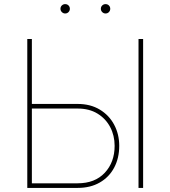

<svg xmlns="http://www.w3.org/2000/svg" viewBox="-20 -918 832 938"><path d="M126 -410.2H359.4Q421.9 -410.2 467.5 -382.6Q513.2 -355 537.8 -308.6Q562.5 -262.2 562.5 -205.6Q562.5 -145.5 537.8 -99.1Q513.2 -52.7 467.5 -26.4Q421.9 0 359.4 0H113.3V-727.5H135.7V-22.5H359.4Q443.8 -22.5 491.9 -74Q540 -125.5 540 -205.6Q540 -255.9 518.3 -297.1Q496.6 -338.4 456.3 -363Q416 -387.7 359.4 -387.7H126ZM679.2 -727.5V0H656.7V-727.5ZM495.6 -852.1Q486.3 -852.1 479.5 -858.9Q472.7 -865.7 472.7 -875Q472.7 -884.8 479.5 -891.4Q486.3 -897.9 495.6 -897.9Q505.4 -897.9 512 -891.4Q518.6 -884.8 518.6 -875Q518.6 -865.7 512 -858.9Q505.4 -852.1 495.6 -852.1ZM298.3 -852.1Q289.1 -852.1 282.2 -858.9Q275.4 -865.7 275.4 -875Q275.4 -884.8 282.2 -891.4Q289.1 -897.9 298.3 -897.9Q308.1 -897.9 314.7 -891.4Q321.3 -884.8 321.3 -875Q321.3 -865.7 314.7 -858.9Q308.1 -852.1 298.3 -852.1Z"/></svg>

Font: Inter Thin
Style: Regular
Weight: 250
Designer: Rasmus Andersson
Foundry: rsms
Version: Version 4.001;git-66647c0bb